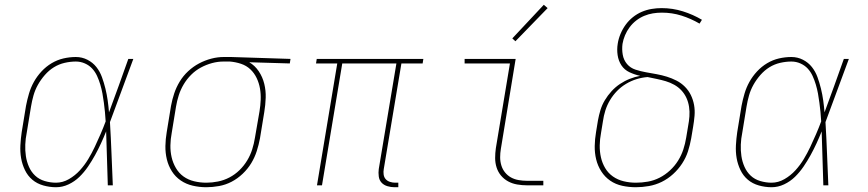

<svg xmlns="http://www.w3.org/2000/svg" viewBox="-20 -777 3640 805"><path d="M215 8Q188 8 161.5 0.5Q135 -7 115.5 -23.5Q96 -40 84.5 -64Q73 -88 68.5 -114Q64 -140 65.5 -168Q67 -196 71 -223L89 -333Q94 -359 101.5 -384.5Q109 -410 122 -433.5Q135 -457 154 -477.5Q173 -498 196.5 -512Q220 -526 246 -532Q272 -538 298 -538Q324 -538 346.5 -526.5Q369 -515 384 -496Q399 -477 407.5 -453.5Q416 -430 422 -405.5Q428 -381 431.5 -356Q435 -331 437 -306Q458 -362 478 -418Q498 -474 518 -530H539Q514 -464 490 -397.5Q466 -331 441 -265Q445 -199 447.5 -132.5Q450 -66 453 0H432Q430 -57 428.5 -113.5Q427 -170 425 -226Q415 -201 403.5 -176Q392 -151 378.5 -126.5Q365 -102 349 -78.5Q333 -55 313 -35.5Q293 -16 267.5 -4Q242 8 215 8ZM215 -11Q243 -11 269 -26Q295 -41 315 -63Q335 -85 350 -110Q365 -135 377.5 -161.5Q390 -188 401.5 -214.5Q413 -241 423 -268Q422 -288 420 -307.5Q418 -327 415.5 -346.5Q413 -366 409.5 -385Q406 -404 400.5 -422.5Q395 -441 387 -458.5Q379 -476 366.5 -489.5Q354 -503 336 -511Q318 -519 298 -519Q275 -519 251 -513.5Q227 -508 206 -495Q185 -482 168 -462.5Q151 -443 139 -421.5Q127 -400 120.5 -377Q114 -354 110 -330L92 -220Q87 -196 86 -171Q85 -146 88.5 -122.5Q92 -99 101.5 -77.5Q111 -56 127.5 -40.5Q144 -25 167.5 -18Q191 -11 215 -11Z M845 8Q816 8 788 1.5Q760 -5 737.5 -20.5Q715 -36 700.5 -59Q686 -82 679.5 -109Q673 -136 673.5 -165Q674 -194 679 -223L697 -333Q702 -360 710.5 -385.5Q719 -411 733.5 -435Q748 -459 769 -478.5Q790 -498 814.5 -511Q839 -524 865.5 -531Q892 -538 918 -538Q922 -538 925.5 -538Q929 -538 933 -538Q937 -538 941 -538Q945 -538 949 -538L1198 -530L1195 -511L1025 -516Q1049 -502 1065 -478Q1081 -454 1088 -425.5Q1095 -397 1094 -367Q1093 -337 1088 -307L1070 -197Q1065 -170 1056.5 -143.5Q1048 -117 1033.5 -93Q1019 -69 997.5 -48.5Q976 -28 951 -15Q926 -2 898.5 3Q871 8 845 8ZM845 -11Q869 -11 894 -16Q919 -21 942 -33Q965 -45 984 -63.5Q1003 -82 1016.5 -104.5Q1030 -127 1037.5 -151Q1045 -175 1049 -200L1068 -310Q1072 -334 1073 -358.5Q1074 -383 1070 -406Q1066 -429 1056 -450Q1046 -471 1029.5 -486.5Q1013 -502 990.5 -509.5Q968 -517 944 -519H930Q926 -519 923 -519Q920 -519 917 -519Q893 -519 869 -512.5Q845 -506 822.5 -494Q800 -482 781.5 -463.5Q763 -445 750 -423Q737 -401 729.5 -377.5Q722 -354 718 -330L700 -220Q695 -194 694.5 -168Q694 -142 699.5 -118Q705 -94 717.5 -72.5Q730 -51 749.5 -37Q769 -23 794 -17Q819 -11 845 -11Z M1634 8Q1619 8 1604 3.5Q1589 -1 1579.5 -11.5Q1570 -22 1568 -37.5Q1566 -53 1568 -68L1642 -511H1415L1330 0H1309L1394 -511H1305L1308 -530H1755L1752 -511H1663L1589 -68Q1587 -57 1588.5 -45.5Q1590 -34 1597 -26Q1604 -18 1615 -14.5Q1626 -11 1637 -11H1650V8Z M2189 0Q2169 0 2148.5 -3.5Q2128 -7 2110.5 -16.5Q2093 -26 2080.5 -41Q2068 -56 2062 -75Q2056 -94 2056 -114.5Q2056 -135 2059 -156L2118 -511H1928V-530H2142L2080 -153Q2077 -135 2077 -117.5Q2077 -100 2082 -83.5Q2087 -67 2097.5 -54Q2108 -41 2122.5 -33Q2137 -25 2154.5 -22Q2172 -19 2189 -19H2258V0ZM2141 -604 2128 -616 2260 -757 2276 -743Z M2646 8Q2617 8 2589 2Q2561 -4 2538.5 -19.5Q2516 -35 2501 -58.5Q2486 -82 2479.5 -109Q2473 -136 2473.5 -165Q2474 -194 2479 -223L2487 -272Q2491 -294 2497.5 -315.5Q2504 -337 2516 -357Q2528 -377 2544 -394.5Q2560 -412 2579.5 -425Q2599 -438 2620.5 -446.5Q2642 -455 2664 -459Q2641 -464 2619.5 -474Q2598 -484 2585.5 -503Q2573 -522 2569.5 -546Q2566 -570 2570 -594Q2573 -614 2581.5 -634.5Q2590 -655 2603 -673Q2616 -691 2633.5 -705Q2651 -719 2671 -727.5Q2691 -736 2712 -739.5Q2733 -743 2754 -743Q2800 -743 2843 -729.5Q2886 -716 2923 -694L2913 -678Q2877 -699 2837.5 -711.5Q2798 -724 2755 -724Q2736 -724 2717.5 -721Q2699 -718 2681 -710.5Q2663 -703 2647.5 -691Q2632 -679 2620 -663Q2608 -647 2600.5 -629Q2593 -611 2590 -593Q2587 -570 2591 -547.5Q2595 -525 2609 -508.5Q2623 -492 2644.5 -485Q2666 -478 2688.5 -474Q2711 -470 2733 -466Q2755 -462 2776 -455.5Q2797 -449 2816.5 -439Q2836 -429 2851.5 -413.5Q2867 -398 2876.5 -378.5Q2886 -359 2890 -337Q2894 -315 2892 -291.5Q2890 -268 2886 -245L2878 -197Q2873 -169 2864.5 -142.5Q2856 -116 2840 -91.5Q2824 -67 2802 -47Q2780 -27 2754.5 -14.5Q2729 -2 2701 3Q2673 8 2646 8ZM2646 -11Q2671 -11 2696.5 -15.5Q2722 -20 2745.5 -32Q2769 -44 2789 -62.5Q2809 -81 2823 -103.5Q2837 -126 2845 -150.5Q2853 -175 2857 -200L2865 -248Q2869 -269 2870.5 -289Q2872 -309 2869 -329Q2866 -349 2858 -366.5Q2850 -384 2837 -398Q2824 -412 2807 -421.5Q2790 -431 2771.5 -436.5Q2753 -442 2733.5 -446Q2714 -450 2695 -454Q2671 -452 2648.5 -445Q2626 -438 2605 -425.5Q2584 -413 2567 -395.5Q2550 -378 2537.5 -357Q2525 -336 2518 -313.5Q2511 -291 2508 -269L2500 -220Q2495 -194 2494.5 -168Q2494 -142 2499.5 -117.5Q2505 -93 2517.5 -72Q2530 -51 2550 -37Q2570 -23 2595 -17Q2620 -11 2646 -11Z M3215 8Q3188 8 3161.5 0.5Q3135 -7 3115.5 -23.5Q3096 -40 3084.5 -64Q3073 -88 3068.5 -114Q3064 -140 3065.5 -168Q3067 -196 3071 -223L3089 -333Q3094 -359 3101.5 -384.5Q3109 -410 3122 -433.5Q3135 -457 3154 -477.5Q3173 -498 3196.5 -512Q3220 -526 3246 -532Q3272 -538 3298 -538Q3324 -538 3346.5 -526.5Q3369 -515 3384 -496Q3399 -477 3407.5 -453.5Q3416 -430 3422 -405.5Q3428 -381 3431.5 -356Q3435 -331 3437 -306Q3458 -362 3478 -418Q3498 -474 3518 -530H3539Q3514 -464 3490 -397.5Q3466 -331 3441 -265Q3445 -199 3447.5 -132.5Q3450 -66 3453 0H3432Q3430 -57 3428.5 -113.5Q3427 -170 3425 -226Q3415 -201 3403.5 -176Q3392 -151 3378.5 -126.5Q3365 -102 3349 -78.5Q3333 -55 3313 -35.5Q3293 -16 3267.5 -4Q3242 8 3215 8ZM3215 -11Q3243 -11 3269 -26Q3295 -41 3315 -63Q3335 -85 3350 -110Q3365 -135 3377.5 -161.5Q3390 -188 3401.5 -214.5Q3413 -241 3423 -268Q3422 -288 3420 -307.5Q3418 -327 3415.5 -346.5Q3413 -366 3409.5 -385Q3406 -404 3400.5 -422.5Q3395 -441 3387 -458.5Q3379 -476 3366.5 -489.5Q3354 -503 3336 -511Q3318 -519 3298 -519Q3275 -519 3251 -513.5Q3227 -508 3206 -495Q3185 -482 3168 -462.5Q3151 -443 3139 -421.5Q3127 -400 3120.5 -377Q3114 -354 3110 -330L3092 -220Q3087 -196 3086 -171Q3085 -146 3088.5 -122.5Q3092 -99 3101.5 -77.5Q3111 -56 3127.5 -40.5Q3144 -25 3167.5 -18Q3191 -11 3215 -11Z"/></svg>

Font: Iosevka Curly Slab ThEx
Style: Italic
Weight: 100
Width: 7
Italic angle: -9°
Monospace: yes
Designer: Belleve Invis
Foundry: Belleve Invis
Version: Version 11.1.0; ttfautohint (v1.8.3)